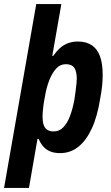

<svg xmlns="http://www.w3.org/2000/svg" viewBox="-48 -744 546 948"><path d="M-28 184 131 -724H255L210 -468H215Q230 -490 247.5 -506Q265 -522 287.5 -530.5Q310 -539 337 -539Q378 -539 405.5 -520.5Q433 -502 446 -465.5Q459 -429 459 -374Q459 -347 456 -318.5Q453 -290 447 -259Q433 -169 405 -109Q377 -49 338 -18.5Q299 12 249 12Q219 12 198.5 3Q178 -6 164.5 -22Q151 -38 143 -58H137L95 184ZM217 -95Q245 -95 265 -116Q285 -137 298 -172Q311 -207 319 -250Q323 -276 325.5 -296Q328 -316 329.5 -330.5Q331 -345 331 -353Q331 -379 325.5 -395.5Q320 -412 308 -419.5Q296 -427 276 -427Q249 -427 229 -405Q209 -383 195 -347Q181 -311 174 -268Q169 -243 166.5 -223.5Q164 -204 163 -191Q162 -178 162 -168Q162 -144 167.5 -127.5Q173 -111 185.5 -103Q198 -95 217 -95Z"/></svg>

Font: Archivo Condensed
Style: Bold Italic
Weight: 700
Width: 3
Italic angle: -10°
Designer: Hector Gatti
Foundry: Omnibus-Type
Version: Version 2.001